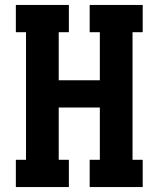

<svg xmlns="http://www.w3.org/2000/svg" viewBox="-20 -755 640 775"><path d="M44 0V-110H85V-625H44V-735H258V-625H217V-431H383V-625H342V-735H556V-625H515V-110H556V0H342V-110H383V-321H217V-110H258V0Z"/></svg>

Font: Iosevka Slab XBdEx
Style: Regular
Weight: 800
Width: 7
Monospace: yes
Designer: Belleve Invis
Foundry: Belleve Invis
Version: Version 11.1.0; ttfautohint (v1.8.3)